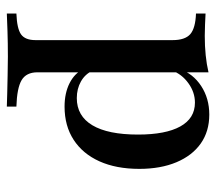

<svg xmlns="http://www.w3.org/2000/svg" viewBox="-56 -411 654 582"><g transform="rotate(90 271.0 -120.0)"><path d="M21 186.3V157.3Q66.9 155.6 84.3 143.1Q101.6 130.6 101.6 99.2V-316.1Q101.6 -354 83.5 -369.8Q65.3 -385.5 21 -387.1V-416.1Q37.9 -415.3 54.4 -414.5Q71 -413.7 88.7 -413.7Q150.8 -413.7 199.2 -425V93.5Q199.2 127.4 223 141.5Q246.8 155.6 303.2 157.3V186.3Q287.9 185.5 262.9 185.1Q237.9 184.7 208.5 183.9Q179 183.1 151.6 183.1Q110.5 183.1 75 184.3Q39.5 185.5 21 186.3ZM303.2 11.3Q262.1 11.3 231.9 -4Q201.6 -19.4 188.7 -46.8L194.4 -73.4Q204.8 -50.8 227 -38.3Q249.2 -25.8 277.4 -25.8Q331.5 -25.8 359.7 -73Q387.9 -120.2 387.9 -211.3Q387.9 -295.2 363.3 -339.5Q338.7 -383.9 291.1 -383.9Q259.7 -383.9 232.3 -364.1Q204.8 -344.4 193.5 -313.7L189.5 -337.9Q203.2 -378.2 240.7 -402.8Q278.2 -427.4 327.4 -427.4Q378.2 -427.4 414.9 -401.6Q451.6 -375.8 471.8 -327.8Q491.9 -279.8 491.9 -215.3Q491.9 -145.2 469 -94.4Q446 -43.5 403.6 -16.1Q361.3 11.3 303.2 11.3Z"/></g></svg>

Font: Playfair 5pt SemiExpanded Light SemiBold
Style: Regular
Weight: 600
Version: Version 2.001;gftools[0.9.30]